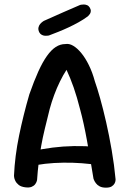

<svg xmlns="http://www.w3.org/2000/svg" viewBox="-20 -841 583 863"><path d="M93.9 1Q74.4 -1.5 64.1 -9.8Q53.8 -18.1 49 -27.9Q44.2 -37.6 43.6 -44.4Q42.9 -51.1 42.9 -51.1Q46.8 -139.4 65.7 -231.2Q84.6 -323.1 111.9 -417Q133 -477.1 152.2 -519.6Q171.5 -562 190.9 -589.3Q210.2 -616.6 230.6 -629.8Q250.9 -643 273.9 -643Q290.9 -646 308.9 -635.4Q327 -624.8 345.2 -602.8Q363.4 -580.9 379.4 -548.4Q395.5 -516 406.5 -475Q416.5 -447 430.1 -399.1Q443.6 -351.2 457.2 -291.4Q470.8 -231.6 482.1 -165.8Q493.5 -99.9 499.5 -34.9Q499.5 -34.9 499.1 -29.2Q498.8 -23.5 494.9 -16.2Q491 -8.9 482.1 -3.2Q473.2 2.5 456.2 2.5Q439.2 2.5 428.2 -3.2Q417.2 -9 411.1 -17.4Q404.9 -25.8 402.6 -31.8Q400.2 -37.9 400.2 -37.9Q385.4 -129.2 371.1 -208.6Q356.8 -288 340.1 -349.4Q326.1 -404.8 311.1 -447.8Q296 -490.8 279 -527.1Q263.6 -503.6 249.4 -474.5Q235.1 -445.4 223.6 -414.2Q212 -383 203.5 -351.5Q191.5 -303.5 181.7 -263.2Q171.9 -223 165.3 -185.8Q158.8 -148.5 154.1 -111Q149.4 -73.5 146.6 -31.9Q146.6 -31.9 145 -26.1Q143.4 -20.2 138.1 -13Q132.8 -5.8 122.3 -1.3Q111.9 3.1 93.9 1ZM112.9 -92 122.9 -160.8Q169.9 -171.8 216.5 -177.6Q263.1 -183.5 312.2 -184.4Q361.4 -185.2 413.8 -180.9L423.9 -98.2Q388.9 -104.2 347.9 -107.3Q306.9 -110.4 264.4 -109.8Q221.9 -109.2 182.9 -104.8Q143.9 -100.4 112.9 -92ZM199.8 -681.5Q199.8 -681.5 194.8 -680.7Q189.9 -679.9 182.7 -680.2Q175.5 -680.6 168.3 -684.1Q161.1 -687.6 156.6 -695.6Q150.9 -707.4 152.8 -716.9Q154.8 -726.5 160.4 -733.1Q166.1 -739.6 171.4 -743.3Q176.8 -747 176.8 -747Q225.8 -769.4 265.4 -786.4Q305.1 -803.4 340.4 -818.9Q340.4 -818.9 345.3 -819.9Q350.2 -820.9 357 -820.8Q363.8 -820.8 371.1 -817.9Q378.5 -815.1 383.4 -807.1Q388.6 -798.4 388.1 -791Q387.6 -783.6 384.2 -778.5Q380.8 -773.4 377.6 -770.4Q374.5 -767.4 374.5 -767.4Q355.4 -753.2 333.2 -740.9Q311.1 -728.6 288.2 -717.9Q265.2 -707.2 242.7 -698.2Q220.1 -689.1 199.8 -681.5Z"/></svg>

Font: Sour Gummy Black
Style: Regular
Weight: 900
Version: Version 1.000